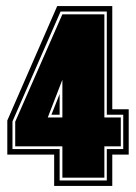

<svg xmlns="http://www.w3.org/2000/svg" viewBox="-20 -611 447 631"><path d="M158 0V-103H4V-215L168 -591H349V-252H403V-103H349V0ZM176 -18H331V-121H385V-234H331V-573H179L21 -212V-121H176ZM185 -27V-130H30V-211L185 -564H323V-225H377V-130H323V-27ZM137 -225H185V-349ZM149 -234 176 -302V-234Z"/></svg>

Font: Alumni Sans Collegiate One SC
Style: Regular
Weight: 400
Designer: Robert E. Leuschke
Foundry: Robert E. Leuschke
Version: Version 1.100